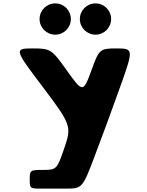

<svg xmlns="http://www.w3.org/2000/svg" viewBox="-20 -1110 868 1130"><path d="M305 -1090C254 -1090 213 -1049 213 -998C213 -947 254 -906 305 -906C356 -906 397 -947 397 -998C397 -1049 356 -1090 305 -1090ZM542 -1090C491 -1090 450 -1049 450 -998C450 -947 491 -906 542 -906C593 -906 634 -947 634 -998C634 -1049 593 -1090 542 -1090ZM232 -598C399 -376 402 -366 359 -240C316 -114 313 -110 235 -110C157 -110 155 -108 155 -55C155 -2 156 0 216 0H278H372C463 0 467 -5 536 -188C605 -371 609 -382 688 -601C766 -819 766 -825 667 -825C567 -825 563 -821 517 -693C470 -565 466 -565 375 -693C284 -821 278 -825 171 -825C63 -825 64 -819 232 -598Z"/></svg>

Font: Hussar Print
Style: Bold
Weight: 700
Foundry: Cannot Into Space Fonts
Version: Version 2.00